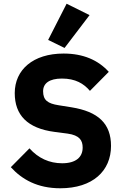

<svg xmlns="http://www.w3.org/2000/svg" viewBox="-20 -997 664 1029"><path d="M326 -740 460 -916 337 -977 238 -783ZM303 12C477 12 575 -81 575 -215C575 -335 506 -399 363 -422L294 -433C236 -442 211 -460 211 -508C211 -550 244 -576 312 -576C384 -576 429 -549 462 -510L563 -612C506 -675 426 -710 321 -710C157 -710 59 -623 59 -498C59 -381 126 -309 273 -290L342 -281C407 -272 423 -244 423 -206C423 -155 387 -122 313 -122C245 -122 185 -149 138 -202L38 -101C98 -35 181 12 303 12Z"/></svg>

Font: Braiins Sans
Style: Bold
Weight: 700
Designer: Mike Abbink, Paul van der Laan, Pieter van Rosmalen, Jiri Chlebus, Lubos Buracinsky
Foundry: Bold Monday, Sudetype
Version: Version 1.000;hotconv 1.0.109;makeotfexe 2.5.65596